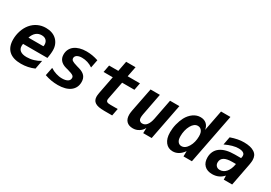

<svg xmlns="http://www.w3.org/2000/svg" viewBox="21 -1638 3570 2531"><g transform="rotate(30 1806.0 -373.0)"><path d="M284.7 14.2Q162.6 14.2 100.1 -43.5Q67.9 -73.2 52.5 -116Q37.1 -158.7 37.1 -213.9Q37.1 -280.8 58.6 -346.2Q69.8 -379.4 84.7 -406.7Q99.6 -434.1 119.1 -458Q140.1 -483.4 164.8 -502.7Q189.5 -522 216.8 -534.7Q272.9 -561 338.9 -561Q388.7 -561 430.7 -546.4Q472.7 -531.7 502.9 -502.4Q531.2 -475.1 547.6 -436.5Q564 -397.9 564 -348.1Q564 -338.4 563.2 -323.7Q562.5 -309.1 561 -296.4Q560.1 -286.6 557.1 -266.8Q554.2 -247.1 550.8 -227.1H180.2Q179.2 -223.1 179 -219.2Q178.7 -215.3 178.2 -211.4L176.8 -196.8Q176.8 -169.9 185.5 -152.6Q194.3 -135.3 209.5 -124Q242.2 -99.1 307.1 -99.1Q332.5 -99.1 358.9 -102.8Q385.3 -106.4 411.6 -114.3Q464.4 -129.4 509.8 -158.2L484.9 -26.9Q438.5 -6.3 388.2 3.9Q337.4 14.2 284.7 14.2ZM427.7 -334Q429.7 -340.3 430.7 -347.7Q431.2 -351.1 431.2 -354Q431.2 -356.9 431.2 -359.9Q431.2 -400.9 406.2 -425.3Q381.8 -449.2 337.9 -449.2Q289.1 -449.2 254.4 -420.4Q219.7 -391.6 200.2 -334Z M846.7 14.2Q820.8 14.2 793.9 12Q767.1 9.8 745.1 5.9Q721.7 2 696 -4.9Q670.4 -11.7 646 -20L670.9 -145Q694.3 -129.9 715.1 -120.4Q735.8 -110.8 759.3 -103.5Q781.7 -96.7 804 -92.8Q826.2 -88.9 851.1 -88.9Q904.8 -88.9 935.1 -107.4Q964.8 -125.5 964.8 -159.2Q964.8 -172.4 960.7 -179.9Q956.5 -187.5 949.7 -192.9Q939.9 -200.7 919.9 -208.7Q899.9 -216.8 870.1 -225.1L827.1 -236.8Q800.3 -244.1 777.8 -257.1Q755.4 -270 739.7 -289.1Q726.6 -305.2 719.2 -325.9Q711.9 -346.7 711.9 -374.5Q711.9 -417.5 729 -451.9Q746.1 -486.3 777.8 -510.3Q809.6 -534.2 854.7 -547.1Q899.9 -560.1 956.1 -560.1Q978.5 -560.1 1002.4 -558.1Q1026.4 -556.2 1045.9 -552.7Q1065.4 -549.3 1090.3 -543.2Q1115.2 -537.1 1136.2 -529.8L1111.8 -405.8Q1074.7 -431.6 1032.7 -444.8Q1011.2 -451.7 989.5 -454.8Q967.8 -458 946.3 -458Q921.4 -458 903.6 -453.6Q885.7 -449.2 872.1 -440.9Q845.2 -423.8 845.2 -395.5Q845.2 -373 863.3 -359.9Q873 -353 892.3 -345.2Q911.6 -337.4 943.8 -328.1L980 -317.9Q1012.2 -308.6 1034.9 -295.2Q1057.6 -281.7 1071.3 -265.6Q1085.4 -249 1092.8 -226.8Q1100.1 -204.6 1100.1 -175.3Q1100.1 -130.9 1083 -95.9Q1065.9 -61 1033.7 -36.6Q999.5 -10.7 951.7 1.7Q903.8 14.2 846.7 14.2Z M1549.3 2.4Q1497.6 2.4 1463.4 -4.4Q1429.2 -11.2 1408.2 -25.4Q1385.7 -40 1376 -62Q1366.2 -84 1366.2 -111.8Q1366.2 -120.1 1366.9 -126.7Q1367.7 -133.3 1368.7 -141.6Q1369.6 -147.5 1371.1 -159.2Q1372.6 -170.9 1375 -182.6L1424.3 -437H1284.2L1305.2 -546.9H1445.3L1475.1 -702.1H1618.2L1587.9 -546.9H1774.9L1753.9 -437H1566.9L1516.1 -175.8Q1515.6 -173.3 1514.9 -169.4Q1514.2 -165.5 1513.2 -158.7Q1512.7 -154.8 1512.5 -152.1Q1512.2 -149.4 1512.2 -146.5Q1512.2 -125.5 1526.9 -116.7Q1541 -107.4 1580.1 -107.4H1689.9L1668.9 2.4H1549.3Z M1987.8 14.2Q1925.3 14.2 1891.6 -20.5Q1857.9 -54.7 1857.9 -119.1Q1857.9 -126 1858.4 -133.8Q1858.9 -141.6 1859.9 -150.4Q1860.4 -151.9 1861.8 -164.3Q1863.3 -176.8 1866.2 -190.9L1936 -546.9H2078.1L2014.2 -212.9Q2013.2 -206.5 2012.5 -200.9Q2011.7 -195.3 2010.7 -187Q2009.8 -179.2 2009.5 -174.3Q2009.3 -169.4 2009.3 -164.1Q2009.3 -147 2012.9 -136.7Q2016.6 -126.5 2023.4 -118.7Q2029.8 -111.8 2039.3 -107.4Q2048.8 -103 2064.5 -103Q2085.9 -103 2102.5 -111.8Q2119.1 -120.6 2132.3 -137.7Q2160.6 -173.8 2173.3 -238.8L2232.9 -546.9H2375L2269 0H2140.1L2142.1 -81.1Q2130.4 -56.6 2114.5 -40.3Q2098.6 -23.9 2079.1 -11.7Q2056.6 2.4 2034.4 8.3Q2012.2 14.2 1987.8 14.2Z M2594.7 14.2Q2524.4 14.2 2482.4 -39.6Q2461.4 -66.4 2450.9 -102.8Q2440.4 -139.2 2440.4 -188.5Q2440.4 -217.8 2444.1 -249Q2447.8 -280.3 2455.6 -312Q2463.4 -343.8 2474.6 -373.8Q2485.8 -403.8 2498 -426.8Q2513.7 -456.5 2535.2 -481.7Q2556.6 -506.8 2583 -525.4Q2633.8 -561 2691.9 -561Q2746.1 -561 2782.2 -530.3Q2798.8 -516.1 2810.1 -494.6Q2821.3 -473.1 2825.2 -444.8L2886.2 -759.8H3029.3L2881.3 0H2753.4L2754.4 -81.1Q2722.2 -34.2 2682.1 -10.3Q2641.6 14.2 2594.7 14.2ZM2660.6 -103Q2688.5 -103 2712.9 -119.9Q2737.3 -136.7 2757.8 -170.9Q2778.3 -205.1 2788.3 -245.6Q2798.3 -286.1 2798.3 -329.1Q2798.3 -361.3 2792.7 -381.1Q2787.1 -400.9 2776.4 -415Q2754.4 -443.8 2717.8 -443.8Q2662.6 -443.8 2624 -375Q2604.5 -339.8 2594.7 -297.9Q2585 -255.9 2585 -212.9Q2585 -181.6 2590.1 -162.8Q2595.2 -144 2605.5 -130.4Q2626 -103 2660.6 -103Z M3195.3 14.2Q3158.7 14.2 3128.4 3.9Q3098.1 -6.3 3076.2 -28.3Q3053.2 -50.8 3043.2 -81.1Q3033.2 -111.3 3033.2 -146.5Q3033.2 -196.3 3052.2 -236.6Q3071.3 -276.9 3109.4 -304.7Q3185.1 -359.9 3328.1 -359.9H3422.4L3426.3 -383.8Q3427.2 -388.7 3427.2 -389.6V-397.9Q3427.2 -425.8 3402.3 -440.4Q3377.4 -455.1 3331.1 -455.1Q3289.6 -455.1 3239.7 -441.4Q3215.3 -434.6 3189.2 -424.6Q3163.1 -414.6 3131.3 -399.9L3154.3 -522Q3210.4 -541.5 3258.8 -550.8Q3283.7 -555.7 3306.6 -557.9Q3329.6 -560.1 3354.5 -560.1Q3405.3 -560.1 3445.1 -550.8Q3484.9 -541.5 3512.7 -522.9Q3542 -503.4 3554.7 -475.8Q3567.4 -448.2 3567.4 -412.6Q3567.4 -403.8 3566.7 -393.3Q3565.9 -382.8 3564 -369.1Q3562 -355 3560.1 -343Q3558.1 -331.1 3554.2 -312L3494.1 0H3366.2L3364.3 -61Q3330.1 -22.5 3289.6 -4.9Q3268.1 4.9 3244.1 9.5Q3220.2 14.2 3195.3 14.2ZM3254.9 -84Q3281.2 -84 3305.4 -95.2Q3329.6 -106.4 3349.1 -129.4Q3367.7 -150.9 3381.6 -183.1Q3395.5 -215.3 3402.3 -258.8H3347.2Q3262.7 -258.8 3222.7 -233.4Q3202.1 -220.7 3192.1 -201.2Q3182.1 -181.6 3182.1 -156.7Q3182.1 -139.2 3187.3 -126.5Q3192.4 -113.8 3202.1 -104Q3211.9 -94.2 3224.4 -89.1Q3236.8 -84 3254.9 -84Z"/></g></svg>

Font: Hack
Style: Bold Italic
Weight: 700
Italic angle: -11°
Monospace: yes
Designer: Christopher Simpkins
Foundry: Christopher Simpkins
Version: Version 2.017; ttfautohint (v1.4.1) -l 4 -r 80 -G 350 -x 0 -